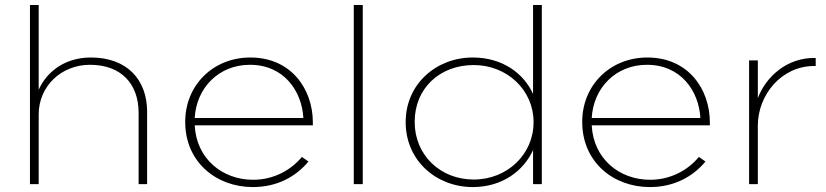

<svg xmlns="http://www.w3.org/2000/svg" viewBox="-20 -750 3366 782"><path d="M102 0H137.6V-284.2C137.6 -399 229.7 -486.1 346.5 -486.1C475.2 -486.1 544.6 -406.9 544.6 -290.1V0H579.2V-295C579.2 -425.7 497 -515.8 350.5 -515.8C231.7 -515.8 163.4 -444.6 137.6 -384.2V-729.7H102Z M773 -269.3C779.9 -393.1 872 -486.1 997.7 -486.1C1136.3 -486.1 1209.6 -379.2 1215.6 -269.3ZM1009.6 11.9C1110.6 11.9 1185.9 -31.7 1236.3 -92.1L1209.6 -110.9C1166 -58.4 1096.7 -17.8 1010.6 -17.8C885.9 -17.8 779.9 -103 773 -239.6H1254.2V-251.5C1254.2 -386.1 1167 -515.8 999.7 -515.8C847.2 -515.8 734.4 -402 734.4 -254.5V-252.5C734.4 -91.1 860.1 11.9 1009.6 11.9Z M1420.9 0H1457.5V-729.7H1420.9Z M1909.6 -18.8C1771.9 -18.8 1669 -119.8 1669 -252.5V-254.5C1669 -389.1 1770 -485.1 1909.6 -485.1C2045.2 -485.1 2153.1 -383.2 2153.1 -253.5V-251.5C2153.1 -121.8 2046.2 -18.8 1909.6 -18.8ZM1905.6 11.9C2026.4 11.9 2112.5 -54.5 2151.1 -138.6V0H2186.8V-729.7H2151.1V-367.3C2113.5 -450.5 2027.4 -515.8 1905.6 -515.8C1756.1 -515.8 1632.3 -406.9 1632.3 -253.5V-251.5C1632.3 -97 1756.1 11.9 1905.6 11.9Z M2390 -269.3C2396.9 -393.1 2489 -486.1 2614.7 -486.1C2753.3 -486.1 2826.6 -379.2 2832.6 -269.3ZM2626.6 11.9C2727.6 11.9 2802.9 -31.7 2853.3 -92.1L2826.6 -110.9C2783 -58.4 2713.7 -17.8 2627.6 -17.8C2502.9 -17.8 2396.9 -103 2390 -239.6H2871.2V-251.5C2871.2 -386.1 2784 -515.8 2616.7 -515.8C2464.2 -515.8 2351.4 -402 2351.4 -254.5V-252.5C2351.4 -91.1 2477.1 11.9 2626.6 11.9Z M3031 0H3066.6V-238.6C3066.6 -362.4 3161.7 -481.2 3296.3 -481.2H3302.3V-513.9C3184.4 -516.8 3099.3 -436.6 3066.6 -350.5V-504H3031Z"/></svg>

Font: Meinily
Style: Regular
Weight: 500
Designer: Paul Hayes
Foundry: Paul Hayes
Version: Version 1.0; ttfautohint (v1.8.4.7-5d5b)